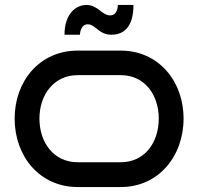

<svg xmlns="http://www.w3.org/2000/svg" viewBox="-20 -754 799 774"><path d="M720 -276C720 -427 619 -550 467 -550H293C140 -550 39 -427 39 -276C39 -124 140 0 293 0H467C619 0 720 -124 720 -276ZM620 -276C620 -179 563 -100 467 -100H293C197 -100 139 -179 139 -276C139 -372 197 -451 293 -451H467C563 -451 620 -372 620 -276ZM518 -734H455C455 -724 452 -692 424 -692C391 -692 374 -734 329 -734C282 -734 240 -694 240 -614H302C303 -623 306 -656 334 -656C365 -656 378 -614 429 -614C478 -614 518 -644 518 -734Z"/></svg>

Font: Bruno Ace SC
Style: Regular
Weight: 400
Designer: Astigmatic (AOETI)
Foundry: Astigmatic (AOETI)
Version: Version 1.000